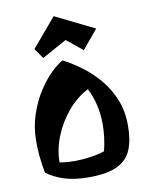

<svg xmlns="http://www.w3.org/2000/svg" viewBox="-86 -815 711 903"><g transform="rotate(-10 269.0 -363.5)"><path d="M266 24Q195 24 145.5 7.5Q96 -9 65 -34Q57 -74 53.5 -111.5Q50 -149 50 -184Q50 -254 70.5 -314Q91 -374 121.5 -420.5Q152 -467 184 -497.5Q216 -528 238 -539Q283 -516 327 -483Q371 -450 407.5 -406Q444 -362 466 -307Q488 -252 488 -184Q488 -115 469 -69Q450 -23 402 0.5Q354 24 266 24ZM212 -63Q250 -63 288.5 -68.5Q327 -74 356 -84Q364 -116 368 -148Q372 -180 372 -211Q372 -306 332 -385Q276 -356 233 -304.5Q190 -253 165.5 -191.5Q141 -130 141 -69Q173 -63 212 -63ZM151 -566 117 -614 233 -751 420 -659 345 -569 269 -631Z"/></g></svg>

Font: Joti One
Style: Regular
Weight: 400
Designer: Eduardo Rodriguez Tunni
Foundry: Eduardo Rodriguez Tunni
Version: Version 1.002; ttfautohint (v1.8.4.7-5d5b);gftools[0.9.24]